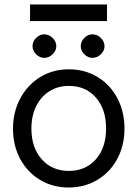

<svg xmlns="http://www.w3.org/2000/svg" viewBox="-20 -826 613 856"><path d="M38 -252Q38 -327 70.5 -387.5Q103 -448 159.5 -482.5Q216 -517 287 -517Q358 -517 414.5 -483Q471 -449 503 -388.5Q535 -328 535 -253Q535 -178 503 -118Q471 -58 414 -24Q357 10 286 10Q215 10 158.5 -24Q102 -58 70 -117.5Q38 -177 38 -252ZM453 -253Q453 -339 407.5 -391Q362 -443 287 -443Q238 -443 200 -419Q162 -395 141 -352Q120 -309 120 -253Q120 -168 166 -116Q212 -64 287 -64Q362 -64 407.5 -116Q453 -168 453 -253ZM125 -620Q125 -641 141 -657Q157 -673 177 -673Q198 -673 214.5 -657Q231 -641 231 -620Q231 -600 214.5 -584Q198 -568 177 -568Q157 -568 141 -584Q125 -600 125 -620ZM340 -620Q340 -641 356 -657Q372 -673 392 -673Q413 -673 429.5 -657Q446 -641 446 -620Q446 -600 429.5 -584Q413 -568 392 -568Q372 -568 356 -584Q340 -600 340 -620ZM114 -806H457V-732H114Z"/></svg>

Font: Bellota
Style: Bold
Weight: 700
Designer: Kemie Guaida
Foundry: Kemie Guaida
Version: Version 4.001